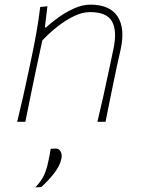

<svg xmlns="http://www.w3.org/2000/svg" viewBox="-20 -524 614 826"><path d="M54 0Q67.5 -56.5 79.5 -108.8Q91.5 -161 104 -221L114.5 -271Q126 -324.5 136.2 -381.5Q146.5 -438.5 153 -494L184 -497L173 -406H178Q199 -425.5 230.8 -448.5Q262.5 -471.5 298.8 -487.8Q335 -504 369 -504Q452.5 -504 485.8 -453.2Q519 -402.5 499 -311Q494.5 -290.5 489.8 -270Q485 -249.5 479 -221Q466.5 -161 455.8 -108.8Q445 -56.5 434 0H399Q412.5 -56.5 424.2 -108.5Q436 -160.5 448.5 -221L468 -313Q484.5 -390.5 462.2 -431.2Q440 -472 367 -472Q335 -472 298.8 -454.8Q262.5 -437.5 227 -409.5Q191.5 -381.5 162 -350L134.5 -222Q121.5 -160.5 111 -108.5Q100.5 -56.5 89 0ZM132 282Q159 254 170.8 226.8Q182.5 199.5 189 165Q192 153 194 140.5Q196 128 198 116L221 115Q234.5 115.5 241.2 128.5Q248 141.5 244 159Q238 189.5 211.8 222.8Q185.5 256 157 281Z"/></svg>

Font: Commissioner Flair Thin
Style: Italic
Weight: 100
Italic angle: -12°
Designer: Kostas Bartsokas
Foundry: Kostas Bartsokas
Version: Version 1.000; ttfautohint (v1.8.3)